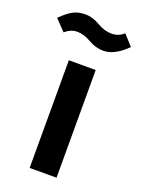

<svg xmlns="http://www.w3.org/2000/svg" viewBox="-185 -808 645 873"><g transform="rotate(20 137.5 -371.5)"><path d="M272 -724 318 -674Q259 -615 205 -615Q168 -615 132.5 -635.5Q97 -656 65.5 -656Q34 -656 7 -632L-43 -684Q-10 -717 15 -730Q40 -743 74 -743Q108 -743 143.5 -722Q179 -701 213.5 -701Q248 -701 272 -724ZM203 0H73V-521H203Z"/></g></svg>

Font: Viga
Style: Regular
Weight: 400
Designer: Oscar Yáñez
Foundry: Fontstage
Version: Version 1.001